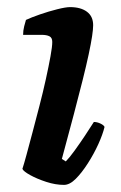

<svg xmlns="http://www.w3.org/2000/svg" viewBox="-20 -520 341 540"><path d="M160 0Q136 0 110 -8.5Q84 -17 65 -27.5Q46 -38 43 -45Q47 -57 54.5 -84.5Q62 -112 71.5 -148Q81 -184 91 -222.5Q101 -261 109 -297.5Q117 -334 122 -361.5Q127 -389 127 -402Q127 -414 119 -418Q111 -422 97 -422H45Q45 -434 48 -446Q51 -458 53 -464Q68 -471 92.5 -479.5Q117 -488 141 -494Q165 -500 177 -500Q207 -500 224.5 -487Q242 -474 242 -449Q242 -438 239 -418Q236 -398 229.5 -367.5Q223 -337 212.5 -295Q202 -253 187.5 -198Q173 -143 154 -73L165 -66Q175 -76 189.5 -96Q204 -116 219 -138.5Q234 -161 244 -177Q253 -177 262.5 -172.5Q272 -168 274 -163Q269 -142 256.5 -114.5Q244 -87 227 -60.5Q210 -34 193 -17Q176 0 160 0Z"/></svg>

Font: Texturina Medium 12pt
Style: Bold Italic
Weight: 700
Italic angle: -11°
Version: Version 1.002